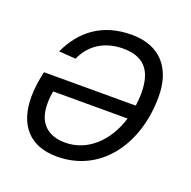

<svg xmlns="http://www.w3.org/2000/svg" viewBox="-104 -645 756 759"><g transform="rotate(20 274.0 -265.0)"><path d="M326 -542C200 -542 122 -477 78 -382L149 -377C176 -440 234 -479 313 -479C397 -479 440 -436 440 -338C440 -320 438 -302 436 -284H50C42 -251 36 -211 36 -176C36 -58 96 12 211 12C396 12 509 -148 509 -348C509 -467 446 -542 326 -542ZM223 -51C146 -51 105 -95 105 -171C105 -194 107 -210 110 -225H423C392 -122 317 -51 223 -51Z"/></g></svg>

Font: Geist Light
Style: Italic
Weight: 300
Italic angle: -12°
Designer: Basement.studio, Andrés Briganti, Mateo Zaragoza
Foundry: Basement.studio, Vercel, Andrés Briganti, Guido Ferreyra, Mateo Zaragoza
Version: Version 1.500